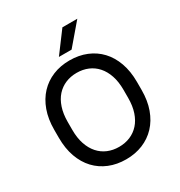

<svg xmlns="http://www.w3.org/2000/svg" viewBox="-209 -1053 1129 1205"><g transform="rotate(-30 355.0 -451.0)"><path d="M355 8Q288 8 233 -14.5Q178 -37 138.5 -79Q99 -121 77 -182Q55 -243 55 -321V-379Q55 -456 77 -517Q99 -578 139 -620.5Q179 -663 234 -685.5Q289 -708 355 -708Q422 -708 477 -685.5Q532 -663 571.5 -621Q611 -579 633 -518Q655 -457 655 -379V-321Q655 -244 633 -183Q611 -122 571 -79.5Q531 -37 476 -14.5Q421 8 355 8ZM355 -82Q399 -82 436 -97.5Q473 -113 500 -143Q527 -173 542 -217.5Q557 -262 557 -321V-379Q557 -437 542 -481.5Q527 -526 500 -556.5Q473 -587 436 -602.5Q399 -618 355 -618Q311 -618 274 -602.5Q237 -587 210 -557Q183 -527 168 -482Q153 -437 153 -379V-321Q153 -263 168 -218.5Q183 -174 210 -143.5Q237 -113 274 -97.5Q311 -82 355 -82ZM421 -910H529L401 -760H309Z"/></g></svg>

Font: Retni Sans Medium
Style: Regular
Weight: 500
Designer: Vitaly Kuzmin
Foundry: ParaType Ltd.
Version: Version 1.00;March 2, 2019;FontCreator 11.5.0.2425 64-bit; t